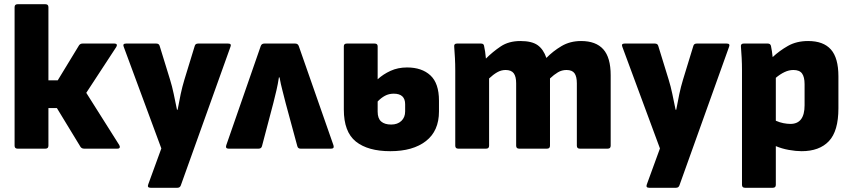

<svg xmlns="http://www.w3.org/2000/svg" viewBox="-20 -703 4025 908"><path d="M544 -17Q548 -10 546 -5Q544 0 535 0H378Q367 0 361 -8L249 -192H209V-14Q209 0 195 0H63Q49 0 49 -14V-669Q49 -683 63 -683H195Q209 -683 209 -669V-323H253L354 -489Q360 -497 370 -497H522Q530 -497 532 -492.5Q534 -488 530 -481L388 -264Z M692 185Q675 185 681 169L743 -1L565 -482Q559 -497 576 -497H719Q732 -497 735 -486L784 -327Q794 -295 801.5 -259Q809 -223 817 -184H820Q827 -223 834.5 -258Q842 -293 852 -326L901 -486Q904 -497 917 -497H1059Q1076 -497 1070 -482L835 174Q831 185 819 185Z M1061 0Q1045 0 1050 -16L1213 -485Q1217 -497 1230 -497H1376Q1389 -497 1393 -485L1557 -16Q1562 0 1546 0H1401Q1389 0 1386 -12L1331 -215Q1323 -248 1315.5 -276Q1308 -304 1302 -337H1299Q1294 -304 1287.5 -276.5Q1281 -249 1273 -217L1219 -12Q1216 0 1203 0Z M1826 12Q1720 12 1663 -33.5Q1606 -79 1606 -185V-484Q1606 -497 1620 -497H1752Q1766 -497 1766 -484V-328Q1792 -352 1827 -368Q1862 -384 1905 -384Q1975 -384 2015.5 -346.5Q2056 -309 2056 -227V-176Q2056 -84 1994.5 -36Q1933 12 1826 12ZM1766 -175Q1766 -143 1782.5 -128.5Q1799 -114 1830 -114Q1860 -114 1878 -131Q1896 -148 1896 -176V-210Q1896 -260 1842 -260Q1819 -260 1800.5 -250Q1782 -240 1766 -223Z M2147 0Q2133 0 2133 -14V-368Q2133 -400 2131.5 -428.5Q2130 -457 2128 -482Q2126 -497 2141 -497H2255Q2267 -497 2269 -487Q2275 -461 2278 -426Q2310 -458 2348 -483.5Q2386 -509 2441 -509Q2495 -509 2522.5 -489.5Q2550 -470 2564 -429Q2595 -461 2635.5 -485Q2676 -509 2728 -509Q2798 -509 2833 -470Q2868 -431 2868 -347V-14Q2868 0 2854 0H2722Q2708 0 2708 -14V-309Q2708 -341 2697 -356.5Q2686 -372 2659 -372Q2637 -372 2618.5 -361Q2600 -350 2581 -332V-14Q2581 0 2567 0H2435Q2421 0 2421 -14V-309Q2421 -341 2409.5 -356.5Q2398 -372 2371 -372Q2350 -372 2331 -361Q2312 -350 2293 -332V-14Q2293 0 2279 0Z M3050 185Q3033 185 3039 169L3101 -1L2923 -482Q2917 -497 2934 -497H3077Q3090 -497 3093 -486L3142 -327Q3152 -295 3159.5 -259Q3167 -223 3175 -184H3178Q3185 -223 3192.5 -258Q3200 -293 3210 -326L3259 -486Q3262 -497 3275 -497H3417Q3434 -497 3428 -482L3193 174Q3189 185 3177 185Z M3503 185Q3489 185 3489 171V-370Q3489 -401 3487.5 -429Q3486 -457 3484 -482Q3482 -497 3497 -497H3611Q3623 -497 3626 -486Q3631 -462 3634 -433Q3666 -463 3706.5 -486Q3747 -509 3802 -509Q3874 -509 3909.5 -469Q3945 -429 3945 -342V-191Q3945 -83 3900 -35.5Q3855 12 3771 12Q3744 12 3710.5 6Q3677 0 3649 -12V171Q3649 185 3635 185ZM3732 -372Q3711 -372 3690 -362Q3669 -352 3649 -335V-132Q3667 -124 3685 -120.5Q3703 -117 3718 -117Q3785 -117 3785 -205V-305Q3785 -339 3773 -355.5Q3761 -372 3732 -372Z"/></svg>

Font: Sofia Sans Black
Style: Regular
Weight: 900
Designer: Botio Nikoltchev, Ani Petrova
Foundry: lettersoup
Version: Version 4.100; ttfautohint (v1.8.3)